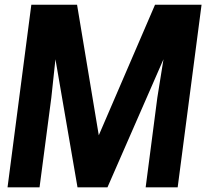

<svg xmlns="http://www.w3.org/2000/svg" viewBox="-20 -800 889 820"><path d="M678.2 -546.9 439 0H311L216.8 -546.9L199.2 -382.8L148.9 0H12.2L113.8 -779.8H309.1L401.9 -222.2L642.1 -779.8H840.8L738.8 0H602.1L651.9 -382.8Z"/></svg>

Font: Cooper Hewitt
Style: Semibold Italic
Weight: 710
Designer: Village Type and Design LLC
Foundry: Cooper Hewitt Smithsonian Design Museum
Version: 1.000